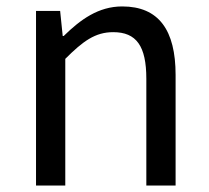

<svg xmlns="http://www.w3.org/2000/svg" viewBox="-20 -577 651 597"><path d="M92 0H183V-394C238 -449 276 -477 332 -477C404 -477 435 -434 435 -332V0H526V-344C526 -483 474 -557 360 -557C286 -557 230 -516 178 -465H175L167 -543H92Z"/></svg>

Font: DAIFUKU Sans JP
Style: Regular
Weight: 400
Designer: Original font ‘Source Han Sans JP’ : Ryoko NISHIZUKA  (kana, bopomofo & ideographs); Paul D. Hunt (Latin, Greek & Cyrill
Foundry: Daifuku
Version: Version 1.001